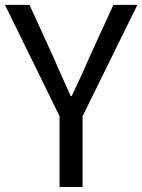

<svg xmlns="http://www.w3.org/2000/svg" viewBox="-21 -753 573 773"><path d="M218.8 0V-285.2L-1 -733.4H97.7L192.4 -526.4Q200.2 -508.8 224.6 -453.1Q249 -397.5 263.7 -366.2H267.6Q314.5 -463.9 340.8 -526.4L435.5 -733.4H532.2L311.5 -285.2V0Z"/></svg>

Font: Bpmf Zihi Sans Regular
Style: Regular
Weight: 400
Foundry: But Ko
Version: Version 1.320